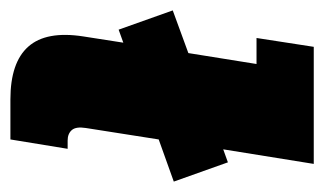

<svg xmlns="http://www.w3.org/2000/svg" viewBox="-155 -476 623 369"><g transform="rotate(90 156.5 -291.5)"><path d="M29 -208 -8 -312 74 -342 95 -473H45L62 -583H287L259 -409L284 -418L321 -314L240 -285L218 -145Q215 -126 222 -118Q229 -110 242 -110H258L240 0H163Q92 0 61.5 -34.5Q31 -69 42 -140L54 -217Z"/></g></svg>

Font: Rokkitt SemiBold Black
Style: Italic
Weight: 900
Italic angle: -9°
Version: Version 3.103